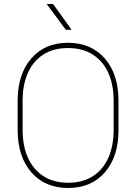

<svg xmlns="http://www.w3.org/2000/svg" viewBox="-20 -936 686 966"><path d="M340.3 -786.1H311L214.8 -916H247.1ZM576.2 -282.7Q576.2 -147.9 507.8 -69.1Q439.5 9.8 322.8 9.8Q206.5 9.8 137.7 -69.1Q68.8 -147.9 68.8 -282.7V-428.2Q68.8 -563 137.2 -641.8Q205.6 -720.7 321.8 -720.7Q438.5 -720.7 507.3 -641.8Q576.2 -563 576.2 -428.2ZM551.8 -429.2Q551.8 -509.8 524.9 -569.3Q498 -628.9 446.5 -661.6Q395 -694.3 321.8 -694.3Q249 -694.3 198 -661.6Q147 -628.9 120.4 -569.3Q93.8 -509.8 93.8 -429.2V-282.7Q93.8 -202.1 120.6 -142.3Q147.5 -82.5 198.7 -49.6Q250 -16.6 322.8 -16.6Q396 -16.6 447.3 -49.6Q498.5 -82.5 525.1 -142.3Q551.8 -202.1 551.8 -282.7Z"/></svg>

Font: Robert Sans Thin
Style: Regular
Weight: 100
Designer: Christian Robertson (extended by Adam Twardoch)
Foundry: Google
Version: Version 12.135;April 2, 2019;FontCreator 11.5.0.2425 64-bit;